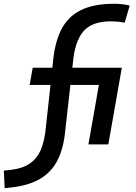

<svg xmlns="http://www.w3.org/2000/svg" viewBox="-113 -762 719 1013"><path d="M-88.4 231 -92.8 138.2 -57.1 134.3Q5.4 127.4 44.4 100.6Q83.5 73.7 103.5 25.4Q123.5 -22.9 129.4 -93.8L165.5 -424.8Q174.3 -533.7 209.2 -603.8Q244.1 -673.8 312.7 -708Q381.3 -742.2 490.2 -742.2Q532.7 -742.2 571.3 -732.4L544.9 -642.6Q522.5 -646.5 505.1 -647.9Q487.8 -649.4 471.2 -649.4Q371.6 -649.4 326.4 -595.9Q281.2 -542.5 271.5 -429.7L231.9 -79.1Q224.1 14.2 192.9 78.6Q161.6 143.1 101.6 179.7Q41.5 216.3 -53.7 227.1ZM43.5 -314 59.6 -404.8H529.8L503.9 -314ZM353.5 0 424.8 -404.8H529.8L458.5 0Z"/></svg>

Font: Cascadia Code
Style: Italic
Weight: 400
Italic angle: -10°
Designer: Aaron Bell
Foundry: Saja Typeworks
Version: Version 2407.024